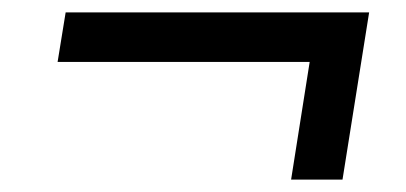

<svg xmlns="http://www.w3.org/2000/svg" viewBox="-20 -375 655 310"><path d="M73 -275 86 -355H576L533 -85H450L480 -275Z"/></svg>

Font: Bitter
Style: Italic
Weight: 400
Italic angle: -9°
Designer: Sol Matas
Foundry: Sol Matas
Version: Version 1.001